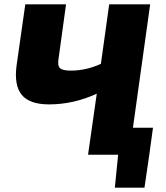

<svg xmlns="http://www.w3.org/2000/svg" viewBox="-20 -710 761 881"><path d="M665 0 643 151H507L522 0H384L424 -280Q317 -231 205 -231Q116 -231 80 -274.5Q44 -318 56 -409L96 -690H283L249 -443Q243 -409 255 -397.5Q267 -386 305 -386Q375 -386 443 -417L481 -690H669L590 -124H682Z"/></svg>

Font: Exo 2.0 Extra Bold
Style: Italic
Weight: 800
Italic angle: -8°
Designer: Natanael Gama
Version: Version 1.001;PS 001.001;hotconv 1.0.70;makeotf.lib2.5.58329